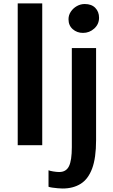

<svg xmlns="http://www.w3.org/2000/svg" viewBox="-20 -832 646 1100"><path d="M81.5 0V-812.5H222V0ZM258 238V143.5Q265.5 147 284.8 150.2Q304 153.5 319 153.5Q359 153.5 375.2 120.2Q391.5 87 391.5 11.5V-556.5H530.5V-29Q530.5 73 507.8 133.8Q485 194.5 442 221.2Q399 248 338.5 248Q328 248 310.8 246.5Q293.5 245 278.8 242.8Q264 240.5 258 238ZM455.5 -643.5Q421 -643.5 396.8 -664.8Q372.5 -686 372.5 -721.5Q372.5 -745.5 385.8 -765.2Q399 -785 420.2 -797Q441.5 -809 465.5 -809Q504.5 -809 526 -786.8Q547.5 -764.5 547.5 -730.5Q547.5 -693.5 520 -668.5Q492.5 -643.5 455.5 -643.5Z"/></svg>

Font: Merriweather Sans SemiBold
Style: Regular
Weight: 600
Designer: Eben Sorkin
Foundry: Eben Sorkin
Version: Version 2.001